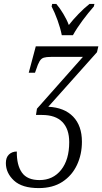

<svg xmlns="http://www.w3.org/2000/svg" viewBox="-20 -951 523 982"><path d="M178 11Q93 11 51.5 -27.5Q10 -66 10 -117Q10 -146 26 -161Q42 -176 66 -176Q65 -107 92 -68.5Q119 -30 182 -30Q251 -30 292.5 -82Q334 -134 334 -224Q334 -291 299 -327Q264 -363 195 -363H164L169 -395L404 -660H241Q217 -660 204 -656Q191 -652 182.5 -638Q174 -624 164 -593L159 -579H127L163 -714H483L476 -684L227 -405Q309 -401 354 -354.5Q399 -308 399 -226Q399 -161 373.5 -107Q348 -53 299 -21Q250 11 178 11ZM296 -771Q289 -807 274.5 -847Q260 -887 244 -918L247 -931H268Q286 -910 304 -880Q322 -850 332 -823Q353 -850 381.5 -879.5Q410 -909 438 -931H463L460 -918Q431 -885 402 -846Q373 -807 353 -771Z"/></svg>

Font: Noto Serif ExtraCondensed Light
Style: Italic
Weight: 300
Width: 2
Italic angle: -12°
Designer: Monotype Design Team
Foundry: Monotype Imaging Inc.
Version: Version 2.014; ttfautohint (v1.8.4.7-5d5b)